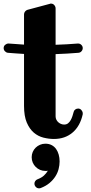

<svg xmlns="http://www.w3.org/2000/svg" viewBox="-23 -739 499 1054"><path d="M431.2 -475.1Q431.2 -465.3 424.6 -457.8Q418 -450.2 408.2 -449.2Q376.5 -446.8 345.2 -444.8Q314 -442.9 282.2 -441.9V-100.1Q282.2 -90.3 286.4 -82Q290.5 -73.7 297.1 -67.9Q303.7 -62 312 -58.6Q320.3 -55.2 329.1 -55.2Q342.3 -55.2 350.8 -62.3Q359.4 -69.3 365.2 -79.8Q371.1 -90.3 374.8 -102.1Q378.4 -113.8 380.9 -123Q382.3 -131.8 389.6 -137.5Q397 -143.1 405.8 -143.1Q417 -143.1 424.1 -134.5Q431.2 -126 431.2 -117.2V-111.8Q417 -46.9 375.5 -11.5Q334 23.9 272.9 23.9Q245.1 23.9 215.8 16.6Q186.5 9.3 162.8 -10.7Q139.2 -30.8 124 -66.2Q108.9 -101.6 108.9 -158.2V-442.9Q86.9 -444.3 64.7 -445.8Q42.5 -447.3 20 -449.2Q10.3 -450.7 3.7 -458Q-2.9 -465.3 -2.9 -475.1Q-2.9 -486.3 5.6 -493.2Q14.2 -500 22.9 -500H24.9Q46.4 -498.5 67.1 -497.1Q87.9 -495.6 108.9 -494.1V-660.2Q108.9 -668.5 114.3 -675.5Q119.6 -682.6 127.9 -685.1L250 -717.8Q251.5 -718.8 253.4 -719Q255.4 -719.2 256.8 -719.2Q268.1 -719.2 275.1 -710.9Q282.2 -702.6 282.2 -692.9V-493.2Q312 -494.1 342.5 -495.8Q373 -497.6 403.8 -500H405.8Q416.5 -500 423.8 -492.4Q431.2 -484.9 431.2 -475.1ZM304.2 147Q304.2 168 298.6 189.5Q293 210.9 280.5 230.2Q268.1 249.5 248.5 265.9Q229 282.2 201.2 293Q198.7 293.9 196.5 294.4Q194.3 294.9 191.9 294.9Q180.7 294.9 173.3 286.9Q166 278.8 166 269Q166 261.2 170.7 254.6Q175.3 248 183.1 245.1Q205.1 236.8 218.3 224.6Q231.4 212.4 239.7 198.2Q235.8 199.2 232.9 199.2Q230 199.2 226.1 199.2Q210.4 199.2 196.8 193.4Q183.1 187.5 172.9 177.2Q162.6 167 156.7 153.3Q150.9 139.6 150.9 124Q150.9 108.9 156.7 95.2Q162.6 81.5 172.9 71.5Q183.1 61.5 196.8 55.7Q210.4 49.8 226.1 49.8Q245.6 49.8 260.5 57.6Q275.4 65.4 284.9 78.9Q294.4 92.3 299.3 109.9Q304.2 127.4 304.2 147Z"/></svg>

Font: Ribeye
Style: Regular
Weight: 400
Designer: Astigmatic (AOETI)
Foundry: Astigmatic (AOETI)
Version: Version 1.000